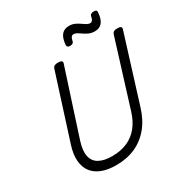

<svg xmlns="http://www.w3.org/2000/svg" viewBox="-269 -1433 1583 1657"><g transform="rotate(-30 522.5 -604.5)"><path d="M409 19Q327 19 267.5 -4Q208 -27 174.5 -71.5Q141 -116 135.5 -181.5Q130 -247 157 -331L362 -973Q367 -987 378.5 -993.5Q390 -1000 414 -1000Q437 -1000 448 -993Q459 -986 454 -970L243 -320Q215 -231 228 -175Q241 -119 289.5 -92.5Q338 -66 417 -66Q504 -66 569.5 -95Q635 -124 680.5 -180.5Q726 -237 751 -320L954 -973Q959 -987 970.5 -993.5Q982 -1000 1005 -1000Q1053 -1000 1044 -970L838 -309Q805 -201 744 -128Q683 -55 599 -18Q515 19 409 19ZM578 -1072Q546 -1072 548 -1100Q554 -1166 580.5 -1196.5Q607 -1227 654 -1227Q685 -1227 709.5 -1216Q734 -1205 754 -1190.5Q774 -1176 792 -1165.5Q810 -1155 828 -1155Q839 -1155 848.5 -1166Q858 -1177 862 -1202Q866 -1228 903 -1228Q920 -1228 926.5 -1221.5Q933 -1215 931 -1202Q926 -1136 900 -1105Q874 -1074 827 -1074Q795 -1074 770.5 -1084.5Q746 -1095 725.5 -1109.5Q705 -1124 687.5 -1134.5Q670 -1145 652 -1145Q638 -1145 629 -1133Q620 -1121 616 -1096Q614 -1085 604.5 -1078.5Q595 -1072 578 -1072Z"/></g></svg>

Font: Playwrite CZ
Style: Regular
Weight: 400
Designer: Veronika Burian, José Scaglione
Foundry: TypeTogether
Version: Version 1.002